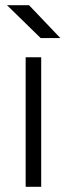

<svg xmlns="http://www.w3.org/2000/svg" viewBox="-20 -721 260 741"><path d="M79 -500H139V0H79ZM7 -701H92L213 -574H137Z"/></svg>

Font: Oak Sans Light
Style: Regular
Weight: 400
Designer: Erik Kennedy, Walven
Foundry: Erik Kennedy, Walven
Version: Version 1.100;Glyphs 3.1.2 (3151)